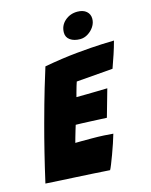

<svg xmlns="http://www.w3.org/2000/svg" viewBox="-142 -948 814 1038"><g transform="rotate(-15 265.0 -429.0)"><path d="M343 7Q296.5 4 250.2 1.2Q204 -1.5 157.5 -4Q115 -6 71.8 -8.5Q28.5 -11 -13.5 -13.5Q6 -100 25.8 -179.8Q45.5 -259.5 64.5 -329.5Q93.5 -437 116.2 -513.5Q139 -590 150.5 -625.5Q251 -644 335.5 -652Q420 -660 475.2 -662.2Q530.5 -664.5 544.5 -664.5Q535 -628.5 523.2 -593.2Q511.5 -558 497.5 -519L293 -502.5Q290.5 -496 285.5 -479.2Q280.5 -462.5 275.8 -445.2Q271 -428 269.5 -421.5Q289 -421.5 321.8 -422Q354.5 -422.5 388 -423.2Q421.5 -424 443 -424.5L399.5 -271Q391.5 -271.5 367 -272.5Q342.5 -273.5 313 -275Q283.5 -276.5 259.2 -277.2Q235 -278 227 -278Q224.5 -270.5 218.8 -251.5Q213 -232.5 207.5 -213Q202 -193.5 199.5 -184Q205 -184.5 233.8 -184.5Q262.5 -184.5 293.5 -184.5Q328 -184.5 359.8 -182.8Q391.5 -181 411 -179Q404.5 -156.5 394.8 -127.5Q385 -98.5 374.5 -70Q364 -41.5 355.5 -20.5Q347 0.5 343 7ZM393 -866.5Q425.5 -866.5 443.8 -850.5Q462 -834.5 462 -809Q462 -786 448.8 -765.5Q435.5 -745 414.5 -732Q393.5 -719 371 -719Q337 -719 315.5 -734Q294 -749 294 -775.5Q294 -815 323.2 -840.8Q352.5 -866.5 393 -866.5Z"/></g></svg>

Font: Grandstander ExtraBold
Style: Italic
Weight: 800
Italic angle: -15°
Designer: Tyler Finck
Foundry: Etcetera Type Co
Version: Version 1.200; ttfautohint (v1.8.3)